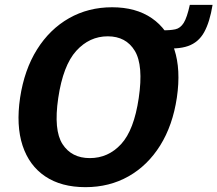

<svg xmlns="http://www.w3.org/2000/svg" viewBox="-20 -763 898 793"><path d="M333 10Q233 10 166.8 -34.5Q100.5 -79 73.2 -161.8Q46 -244.5 63 -359.5Q80.5 -475 133 -558.8Q185.5 -642.5 265.2 -687.8Q345 -733 443 -733Q541 -733 606.8 -688Q672.5 -643 700 -559.2Q727.5 -475.5 710.5 -360Q693.5 -245.5 641.8 -162.5Q590 -79.5 511 -34.8Q432 10 333 10ZM351 -110Q427 -110 480.2 -167.8Q533.5 -225.5 553 -358Q573 -493 536.8 -553Q500.5 -613 425 -613Q349.5 -613 295 -553Q240.5 -493 220.5 -358Q201 -225.5 238.2 -167.8Q275.5 -110 351 -110ZM640.5 -565.5 651.5 -638Q683.5 -637.5 704.2 -642Q725 -646.5 738.8 -668.5Q752.5 -690.5 764 -743H858Q846.5 -672 823.2 -630Q800 -588 756.5 -572.8Q713 -557.5 640.5 -565.5Z"/></svg>

Font: Public Sans
Style: Bold Italic
Weight: 700
Italic angle: -8°
Designer: The Public Sans project authors (U.S. Web Design System). Libre Franklin designed by Pablo Impallari and Rodrigo Fuenzal
Version: Version 1.008; ttfautohint (v1.8.1) -l 8 -r 50 -G 200 -x 14 